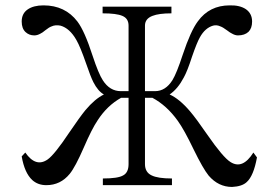

<svg xmlns="http://www.w3.org/2000/svg" viewBox="-20 -703 1040 730"><path d="M76.2 -123 62.5 -108.4Q73.2 -45.9 102.5 -18.6Q124 1 156.2 1Q210 1 245.1 -42Q266.6 -68.4 298.8 -142.6Q329.1 -212.9 351.6 -246.1Q387.7 -301.8 440.4 -331.1H468.8V-79.1Q468.8 -46.9 448.2 -36.1Q428.7 -24.4 371.1 -24.4V1H633.8V-24.4Q580.1 -24.4 556.6 -36.1Q531.2 -47.9 531.2 -79.1V-331.1H559.6Q614.3 -301.8 656.2 -243.2Q680.7 -209 715.8 -135.7Q752 -61.5 773.4 -35.2Q810.5 7.8 862.3 7.8Q900.4 5.9 918 -10.7Q944.3 -34.2 957 -104.5L943.4 -123Q902.3 -57.6 856.4 -86.9Q828.1 -104.5 768.6 -190.4Q725.6 -252.9 702.1 -280.3Q662.1 -327.1 625 -343.8Q656.2 -365.2 678.7 -408.2Q692.4 -432.6 710 -487.3Q728.5 -541 740.2 -561.5Q759.8 -596.7 790 -605.5Q803.7 -609.4 818.4 -602.5Q827.1 -599.6 842.8 -587.9Q855.5 -578.1 862.3 -575.2Q874 -568.4 884.8 -568.4Q910.2 -568.4 924.8 -582Q938.5 -595.7 938.5 -621.1Q938.5 -651.4 915 -668Q891.6 -683.6 853.5 -682.6Q776.4 -682.6 732.4 -622.1Q705.1 -585.9 674.8 -495.1Q651.4 -423.8 635.7 -398.4Q609.4 -356.4 569.3 -356.4H531.2V-605.5Q531.2 -631.8 559.6 -642.6Q584 -652.3 631.8 -652.3V-677.7H370.1V-652.3Q422.9 -652.3 445.3 -642.6Q468.8 -632.8 468.8 -605.5V-356.4H439.5Q397.5 -356.4 371.1 -397.5Q354.5 -422.9 332 -491.2Q301.8 -585 274.4 -621.1Q227.5 -682.6 145.5 -682.6Q107.4 -682.6 85 -667Q62.5 -651.4 62.5 -621.1Q62.5 -594.7 77.1 -581.1Q90.8 -568.4 110.4 -568.4Q122.1 -568.4 133.8 -575.2Q140.6 -578.1 152.3 -587.9Q167 -599.6 175.8 -602.5Q190.4 -609.4 210 -605.5Q245.1 -595.7 270.5 -550.8Q285.2 -525.4 307.6 -460.9Q324.2 -412.1 335 -390.6Q352.5 -356.4 375 -343.8Q340.8 -327.1 304.7 -284.2Q283.2 -257.8 244.1 -200.2Q187.5 -115.2 161.1 -96.7Q116.2 -65.4 76.2 -123Z"/></svg>

Font: Batang
Style: Regular
Weight: 400
Version: Version 2.21